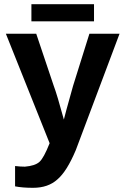

<svg xmlns="http://www.w3.org/2000/svg" viewBox="-20 -689 596 917"><path d="M138 208Q87 208 52 201V104Q78 107 99 107Q147 103 168 84.5Q189 66 217 -5L8 -528H153L236 -281Q253 -236 285 -118L297 -164L329 -279L407 -528H551L342 28Q299 130 254 168Q210 208 138 208ZM130 -587V-669H429V-587Z"/></svg>

Font: Libra Sans
Style: Bold
Weight: 700
Foundry: Context Ltd
Version: Version 1.000